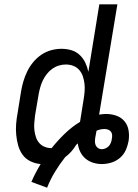

<svg xmlns="http://www.w3.org/2000/svg" viewBox="-20 -755 640 893"><path d="M199 118 126 91Q135 70 146 49Q157 28 169 8Q144 6 121.5 -5Q99 -16 85 -35.5Q71 -55 64.5 -78.5Q58 -102 55.5 -127Q53 -152 55 -178Q57 -204 62 -230L78 -330Q82 -354 89 -377.5Q96 -401 107 -423.5Q118 -446 134.5 -466Q151 -486 172.5 -500.5Q194 -515 218 -521.5Q242 -528 266 -528Q290 -528 312 -521.5Q334 -515 350.5 -499.5Q367 -484 376.5 -464Q386 -444 391 -421L442 -735H526L441 -222Q449 -223 457 -224Q465 -225 472 -225Q498 -225 521 -217Q544 -209 559 -191Q574 -173 578 -148.5Q582 -124 578 -99Q574 -77 564.5 -56Q555 -35 537 -20Q519 -5 497 1.5Q475 8 454 8Q432 8 412 1.5Q392 -5 377 -18Q362 -31 353 -49.5Q344 -68 342 -88Q340 -86 338 -84.5Q336 -83 334 -81Q324 -64 311 -49.5Q298 -35 283 -24Q257 9 235.5 44.5Q214 80 199 118ZM220 -66Q248 -101 281 -133Q314 -165 352 -188Q352 -189 352.5 -190.5Q353 -192 353 -193L369 -293Q372 -311 373.5 -329.5Q375 -348 373 -365.5Q371 -383 365.5 -399.5Q360 -416 349 -429Q338 -442 321.5 -448.5Q305 -455 286 -455Q270 -455 253.5 -450Q237 -445 223 -435Q209 -425 198 -411Q187 -397 179.5 -381.5Q172 -366 167.5 -350Q163 -334 160 -318L143 -218Q141 -201 139.5 -183.5Q138 -166 140 -149.5Q142 -133 147 -117.5Q152 -102 162.5 -90Q173 -78 188 -72Q203 -66 220 -66ZM454 -61Q462 -61 471 -65Q480 -69 486 -75.5Q492 -82 495.5 -91Q499 -100 500 -108Q502 -117 501.5 -126.5Q501 -136 496 -142.5Q491 -149 483 -152Q475 -155 466 -155Q457 -155 447.5 -153Q438 -151 429 -147Q428 -140 426.5 -133.5Q425 -127 424 -120Q422 -110 421.5 -100Q421 -90 424.5 -81Q428 -72 436 -66.5Q444 -61 454 -61Z"/></svg>

Font: Iosevka SS04 Extended Oblique
Style: Regular
Weight: 400
Width: 7
Italic angle: -9°
Monospace: yes
Designer: Belleve Invis
Foundry: Belleve Invis
Version: Version 19.0.0; ttfautohint (v1.8.4)